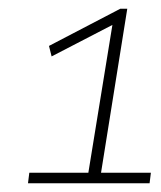

<svg xmlns="http://www.w3.org/2000/svg" viewBox="-20 -789 369 439"><path d="M44 -370 47 -394H182L237 -732L98 -660L92 -684L255 -769H271L211 -394H325L322 -370Z"/></svg>

Font: Georama ExtraCondensed Thin ExtraLight
Style: Italic
Weight: 250
Italic angle: -9°
Version: Version 1.001